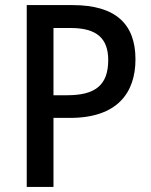

<svg xmlns="http://www.w3.org/2000/svg" viewBox="-20 -734 594 754"><path d="M265 -714H85V0H190V-271H255C442 -271 512 -371 512 -501C512 -639 435 -714 265 -714ZM258 -624C359 -624 405 -584 405 -498C405 -398 352 -360 244 -360H190V-624Z"/></svg>

Font: Noto Sans Khmer UI SemiCondensed Medium
Style: Regular
Weight: 500
Width: 4
Designer: Danh Hong and the Monotype Design Team
Foundry: Monotype Imaging Inc.
Version: Version 2.002